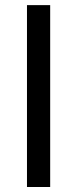

<svg xmlns="http://www.w3.org/2000/svg" viewBox="-20 -748 309 768"><path d="M180.7 -727.5V0H87.9V-727.5Z"/></svg>

Font: Inter Variable LoSnoCo
Style: Regular
Weight: 400
Designer: Rasmus Andersson
Foundry: rsms
Version: Version 4.000;git-a52131595; featfreeze: case,dlig,ss01,ss02